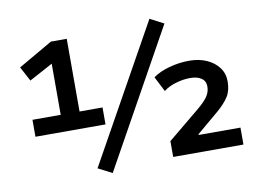

<svg xmlns="http://www.w3.org/2000/svg" viewBox="-80 -855 1360 1004"><g transform="rotate(-10 600.0 -352.5)"><path d="M76 -229V-319H226V-603L264 -611L101 -523L60 -600L242 -705H326V-319H448V-229ZM441 28 367 -10 770 -733 843 -695ZM767 0V-84L938 -225Q974 -255 990.5 -279Q1007 -303 1007 -332Q1007 -361 985 -376Q963 -391 925 -391Q888 -391 848 -379Q808 -367 784 -347L743 -427Q777 -452 830 -466.5Q883 -481 936 -481Q988 -481 1028.5 -463Q1069 -445 1092.5 -413.5Q1116 -382 1116 -340Q1116 -291 1095.5 -259Q1075 -227 1034 -192L918 -94V-90H1140V0Z"/></g></svg>

Font: Nunito Sans 6pt
Style: Bold
Weight: 700
Version: Version 3.101;gftools[0.9.27]